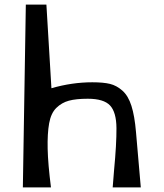

<svg xmlns="http://www.w3.org/2000/svg" viewBox="-20 -820 716 840"><path d="M575 -242 596 0H473Q475 -27 479 -75Q490 -190 489.5 -259.5Q489 -329 461.5 -358.5Q434 -388 364 -388Q313 -388 281.5 -379.5Q250 -371 226.5 -348Q203 -325 195 -280.5Q187 -236 188.5 -169Q190 -102 203 0H80L93 -800H183L205 -434Q295 -460 384 -460Q432 -460 461 -453Q490 -446 515.5 -423.5Q541 -401 555 -357Q569 -313 575 -242Z"/></svg>

Font: OpenDyslexic
Style: Regular
Weight: 400
Designer: Abbie Gonzalez
Version: Version 0.920;hotconv 1.0.109;makeotfexe 2.5.65596